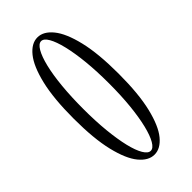

<svg xmlns="http://www.w3.org/2000/svg" viewBox="-228 -768 836 836"><g transform="rotate(-45 190.0 -350.0)"><path d="M190 11Q153 11 121.5 -27.2Q90 -65.5 70.8 -145.2Q51.5 -225 51.5 -349Q51.5 -473.5 70.8 -553.5Q90 -633.5 121.5 -672.2Q153 -711 190 -711Q227 -711 258.5 -672.2Q290 -633.5 309.2 -553.5Q328.5 -473.5 328.5 -349Q328.5 -225 309.2 -145.2Q290 -65.5 258.5 -27.2Q227 11 190 11ZM190 -12.5Q206 -12.5 220.2 -37Q234.5 -61.5 245.5 -106.5Q256.5 -151.5 262.8 -213Q269 -274.5 269 -349Q269 -423.5 262.8 -485.5Q256.5 -547.5 245.5 -593Q234.5 -638.5 220.2 -663.2Q206 -688 190 -688Q174 -688 159.5 -663.2Q145 -638.5 134 -593.5Q123 -548.5 117 -486.2Q111 -424 111 -349Q111 -274 117.2 -212.2Q123.5 -150.5 134.2 -105.8Q145 -61 159.5 -36.8Q174 -12.5 190 -12.5Z"/></g></svg>

Font: Imbue 48pt Light
Style: Regular
Weight: 300
Designer: Tyler Finck
Foundry: Etcetera Type Company
Version: Version 1.102